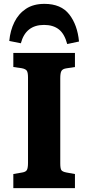

<svg xmlns="http://www.w3.org/2000/svg" viewBox="-20 -974 457 994"><path d="M49 0V-73L95 -81Q114 -84 119.5 -94.5Q125 -105 125 -131V-573Q125 -598 119 -607.5Q113 -617 92 -621L49 -627V-700H368V-627L322 -620Q304 -617 298 -606.5Q292 -596 292 -569V-128Q292 -102 297.5 -93.5Q303 -85 324 -81L368 -73V0ZM210 -954Q296 -954 338.5 -899.5Q381 -845 389 -759L328 -746Q314 -799 284.5 -822Q255 -845 208 -845Q113 -845 88 -750L28 -762Q33 -816 54.5 -859.5Q76 -903 114.5 -928.5Q153 -954 210 -954Z"/></svg>

Font: Literata 12pt
Style: Bold
Weight: 700
Designer: Latin by Veronika Burian and Jose Scaglione. Greek by Irene Vlachou. Cyrillic by Vera Evstafieva.
Foundry: TypeTogether
Version: Version 3.002